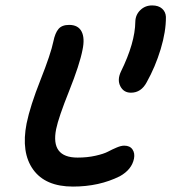

<svg xmlns="http://www.w3.org/2000/svg" viewBox="-20 -730 632 708"><path d="M462.9 -388.2Q436 -388.2 423.8 -411.9Q411.6 -435.5 425.8 -465.8Q478 -571.8 479 -649.9Q479.5 -675.3 497.3 -692.6Q515.1 -710 541 -710Q564.5 -710 577.6 -698.2Q590.8 -686.5 591.8 -668Q592.3 -614.3 572.5 -548.8Q552.7 -483.4 521 -426.8Q500.5 -388.2 462.9 -388.2ZM249 -42Q147.5 -42 102.3 -104.7Q57.1 -167.5 78.1 -274.9Q91.3 -339.4 129.4 -435.5Q167.5 -531.7 176.8 -577.1Q183.1 -608.4 195.8 -623.3Q208.5 -638.2 234.9 -638.2Q268.1 -638.2 280.8 -613.8Q293.5 -589.4 284.2 -545.9Q273.9 -492.2 234.9 -394.5Q195.8 -296.9 187 -253.9Q166 -148.9 266.1 -148.9Q302.2 -148.9 332.5 -155.8Q362.8 -162.6 378.4 -170.9Q394 -179.2 410.2 -186Q426.3 -192.9 438 -192.9Q459 -192.9 468.5 -179Q478 -165 474.1 -145Q465.8 -104.5 421.9 -80.1Q345.7 -42 249 -42Z"/></svg>

Font: Shantell Sans Irregular
Style: Italic
Weight: 500
Italic angle: -11.31°
Designer: Stephen Nixon, Anya Danilova, Shantell Martin
Foundry: Arrow Type
Version: Version 1.006;[9816181b4]